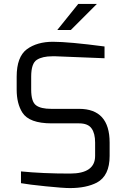

<svg xmlns="http://www.w3.org/2000/svg" viewBox="-20 -951 624 979"><path d="M272 -798 379 -931H474L341 -798ZM65 -494V-560Q65 -661 117 -700Q169 -738 250 -738Q331 -738 513 -714V-654L263 -664H247Q196 -664 168 -646Q139 -628 139 -560V-494Q139 -432 164 -414Q188 -396 241 -396H383Q539 -396 539 -224V-156Q539 -55 474 -20Q420 8 337 8Q302 8 214 -1Q125 -10 87 -17V-77Q197 -66 337 -66Q465 -66 465 -156V-224Q465 -271 447 -296Q429 -322 383 -322H243Q129 -322 94 -377Q65 -423 65 -494Z"/></svg>

Font: Mina
Style: Regular
Weight: 400
Version: Version 1.000